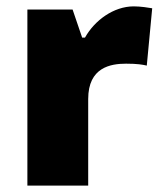

<svg xmlns="http://www.w3.org/2000/svg" viewBox="-20 -583 509 603"><path d="M400 -563C337 -563 277 -519 247 -465H238L208 -553H66V0H257V-272C257 -372 328 -383 376 -383C411 -383 428 -380 441 -377L458 -557C447 -559 421 -563 400 -563Z"/></svg>

Font: Noto Sans Tamil Black
Style: Regular
Weight: 900
Designer: Jelle Bosma - Monotype Design Team
Foundry: Monotype Imaging Inc.
Version: Version 2.004